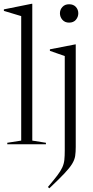

<svg xmlns="http://www.w3.org/2000/svg" viewBox="-22 -762 493 1014"><path d="M148.5 -19.5 220.5 -8V0H16.5V-8L90 -19.5V-677Q80 -680 54 -687.8Q28 -695.5 -1.5 -704.5V-712.5L145 -742H148.5ZM343 -642.5Q320.5 -642.5 307.5 -657.5Q294.5 -672.5 294.5 -692Q294.5 -711 307.5 -725.2Q320.5 -739.5 343 -739.5Q366 -739.5 378.8 -725.2Q391.5 -711 391.5 -692Q391.5 -672.5 378.8 -657.5Q366 -642.5 343 -642.5ZM320 -466Q311.5 -469 288 -477.2Q264.5 -485.5 241.5 -493.5V-501.5L375 -527.5H378V14.5Q378 41.5 375 61.5Q372 81.5 359.2 102.8Q346.5 124 318 154.2Q289.5 184.5 238.5 232.5L231 225.5Q262.5 188.5 280.5 164.8Q298.5 141 307 122.2Q315.5 103.5 317.8 83Q320 62.5 320 32Z"/></svg>

Font: Newsreader Display Light
Style: Regular
Weight: 300
Designer: Hugues Gentile
Foundry: Production Type
Version: Version 1.001